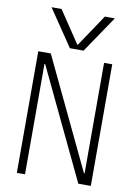

<svg xmlns="http://www.w3.org/2000/svg" viewBox="-105 -1068 811 1135"><g transform="rotate(10 300.0 -500.0)"><path d="M110 -1000H170L298 -809H302L430 -1000H490L341 -780H259ZM78 0V-730H153L469 -67H473V-730H522V0H447L131 -663H127V0Z"/></g></svg>

Font: M PLUS Code Latin Expanded Light
Style: Regular
Weight: 300
Width: 7
Designer: Coji Morishita
Foundry: UNDERFOREST DESIGN
Version: Version 1.002; ttfautohint (v1.8.3)